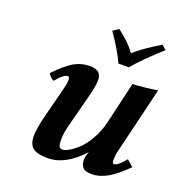

<svg xmlns="http://www.w3.org/2000/svg" viewBox="-120 -749 813 862"><g transform="rotate(20 286.0 -317.5)"><path d="M279.8 -314.9 237.8 -152.8Q229 -119.1 229 -87.9Q229 -67.4 233.2 -58.1Q237.3 -48.8 249 -48.8Q261.2 -48.8 280.8 -60.1Q300.3 -71.3 323 -92.5Q345.7 -113.8 366.9 -151.9Q388.2 -189.9 398.9 -235.8L444.8 -433.1Q459.5 -433.1 499.5 -437.3Q539.6 -441.4 563 -445.8L485.8 -125Q481 -106 481 -83Q481 -66.9 488.8 -66.9Q508.3 -66.9 541 -108.9L571.8 -82Q524.4 -34.2 486.3 -12.2Q448.2 9.8 410.2 9.8Q392.1 9.8 380.4 5.1Q368.7 0.5 363.8 -8.1Q358.9 -16.6 357.4 -23.4Q356 -30.3 356 -39.1Q356 -55.7 365.2 -79.1Q285.6 9.8 200.2 9.8Q148.4 9.8 128.2 -7.3Q107.9 -24.4 107.9 -64Q107.9 -76.7 111.8 -101.8Q115.7 -127 119.1 -141.1L162.1 -309.1Q168.9 -335.9 168.9 -351.1Q168.9 -367.2 161.1 -367.2Q140.1 -367.2 106.9 -325.2Q89.4 -334.5 79.1 -352.1Q129.9 -405.3 164.6 -424.6Q199.2 -443.8 238.8 -443.8Q253.4 -443.8 264.2 -440.4Q274.9 -437 280.5 -432.1Q286.1 -427.2 289.3 -419.9Q292.5 -412.6 293.2 -407.2Q293.9 -401.9 293.9 -395Q293.9 -369.6 279.8 -314.9ZM403.8 -498H354Q332.5 -547.4 277.8 -627L305.2 -645Q335 -621.6 353 -604.5Q371.1 -587.4 391.1 -561Q434.1 -599.1 511.2 -645L532.2 -627Q444.8 -547.4 403.8 -498Z"/></g></svg>

Font: Linux Libertine G
Style: Bold Italic
Weight: 700
Italic angle: -11.5°
Designer: Philipp H. Poll
Foundry: Philipp H. Poll
Version: Version 4.1.0